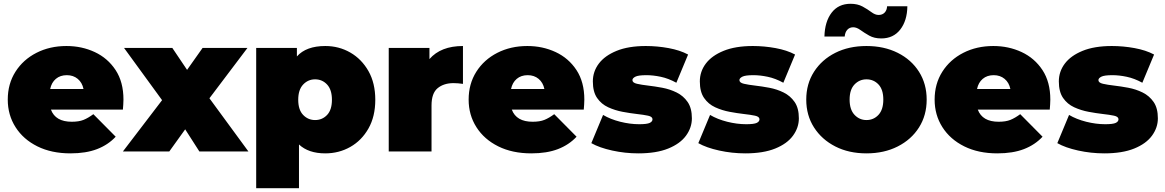

<svg xmlns="http://www.w3.org/2000/svg" viewBox="-20 -800 6153 1014"><path d="M352 10Q252 10 177.5 -27Q103 -64 62 -128.5Q21 -193 21 -274Q21 -357 61.5 -421Q102 -485 172.5 -521Q243 -557 331 -557Q412 -557 480.5 -525Q549 -493 590.5 -430Q632 -367 632 -274Q632 -262 631 -247.5Q630 -233 629 -221H249Q273 -157 359 -157Q397 -157 421.5 -167Q446 -177 473 -197L591 -78Q551 -35 492.5 -12.5Q434 10 352 10ZM245 -330H421Q414 -364 390.5 -383.5Q367 -403 333 -403Q298 -403 275 -383.5Q252 -364 245 -330Z M629 0 836 -271 635 -547H890L968 -431L1050 -547H1287L1086 -281L1292 0H1033L958 -117L874 0Z M1698 10Q1609 10 1559 -37V194H1333V-547H1548V-502Q1597 -557 1698 -557Q1770 -557 1830 -522.5Q1890 -488 1926 -424.5Q1962 -361 1962 -273Q1962 -185 1926 -121.5Q1890 -58 1830 -24Q1770 10 1698 10ZM1644 -166Q1682 -166 1707.5 -193Q1733 -220 1733 -273Q1733 -326 1707.5 -353.5Q1682 -381 1644 -381Q1607 -381 1581 -353.5Q1555 -326 1555 -273Q1555 -220 1581 -193Q1607 -166 1644 -166Z M2033 0V-547H2248V-488Q2308 -557 2425 -557V-357Q2398 -361 2375 -361Q2324 -361 2291.5 -334.5Q2259 -308 2259 -243V0Z M2786 10Q2686 10 2611.5 -27Q2537 -64 2496 -128.5Q2455 -193 2455 -274Q2455 -357 2495.5 -421Q2536 -485 2606.5 -521Q2677 -557 2765 -557Q2846 -557 2914.5 -525Q2983 -493 3024.5 -430Q3066 -367 3066 -274Q3066 -262 3065 -247.5Q3064 -233 3063 -221H2683Q2707 -157 2793 -157Q2831 -157 2855.5 -167Q2880 -177 2907 -197L3025 -78Q2985 -35 2926.5 -12.5Q2868 10 2786 10ZM2679 -330H2855Q2848 -364 2824.5 -383.5Q2801 -403 2767 -403Q2732 -403 2709 -383.5Q2686 -364 2679 -330Z M3351 10Q3281 10 3213 -5Q3145 -20 3103 -44L3165 -193Q3204 -170 3255.5 -157Q3307 -144 3356 -144Q3397 -144 3411.5 -151Q3426 -158 3426 -170Q3426 -184 3402.5 -189Q3379 -194 3343 -198Q3308 -202 3268 -209.5Q3228 -217 3192 -233.5Q3156 -250 3133.5 -282.5Q3111 -315 3111 -370Q3111 -422 3142.5 -464Q3174 -506 3236.5 -531.5Q3299 -557 3391 -557Q3451 -557 3511 -546Q3571 -535 3614 -512L3552 -363Q3510 -386 3469.5 -394.5Q3429 -403 3394 -403Q3351 -403 3335.5 -395Q3320 -387 3320 -377Q3320 -363 3344 -357.5Q3368 -352 3403 -348Q3438 -344 3478 -336.5Q3518 -329 3553.5 -311.5Q3589 -294 3611.5 -261.5Q3634 -229 3634 -175Q3634 -126 3603 -83.5Q3572 -41 3509 -15.5Q3446 10 3351 10Z M3916 10Q3846 10 3778 -5Q3710 -20 3668 -44L3730 -193Q3769 -170 3820.5 -157Q3872 -144 3921 -144Q3962 -144 3976.5 -151Q3991 -158 3991 -170Q3991 -184 3967.5 -189Q3944 -194 3908 -198Q3873 -202 3833 -209.5Q3793 -217 3757 -233.5Q3721 -250 3698.5 -282.5Q3676 -315 3676 -370Q3676 -422 3707.5 -464Q3739 -506 3801.5 -531.5Q3864 -557 3956 -557Q4016 -557 4076 -546Q4136 -535 4179 -512L4117 -363Q4075 -386 4034.5 -394.5Q3994 -403 3959 -403Q3916 -403 3900.5 -395Q3885 -387 3885 -377Q3885 -363 3909 -357.5Q3933 -352 3968 -348Q4003 -344 4043 -336.5Q4083 -329 4118.5 -311.5Q4154 -294 4176.5 -261.5Q4199 -229 4199 -175Q4199 -126 4168 -83.5Q4137 -41 4074 -15.5Q4011 10 3916 10Z M4556 10Q4463 10 4391.5 -26.5Q4320 -63 4279 -127Q4238 -191 4238 -274Q4238 -357 4279 -421Q4320 -485 4391.5 -521Q4463 -557 4556 -557Q4649 -557 4721 -521Q4793 -485 4833.5 -421Q4874 -357 4874 -274Q4874 -191 4833.5 -127Q4793 -63 4721 -26.5Q4649 10 4556 10ZM4556 -166Q4594 -166 4619.5 -193.5Q4645 -221 4645 -274Q4645 -327 4619.5 -354Q4594 -381 4556 -381Q4519 -381 4493 -354Q4467 -327 4467 -274Q4467 -221 4493 -193.5Q4519 -166 4556 -166ZM4634 -597Q4597 -597 4570.5 -612Q4544 -627 4524 -641.5Q4504 -656 4486 -656Q4467 -656 4455 -643Q4443 -630 4441 -607H4334Q4336 -686 4372 -733Q4408 -780 4472 -780Q4509 -780 4535.5 -765.5Q4562 -751 4582 -736Q4602 -721 4620 -721Q4640 -721 4652 -733.5Q4664 -746 4665 -767H4772Q4771 -691 4734.5 -644Q4698 -597 4634 -597Z M5247 10Q5147 10 5072.5 -27Q4998 -64 4957 -128.5Q4916 -193 4916 -274Q4916 -357 4956.5 -421Q4997 -485 5067.5 -521Q5138 -557 5226 -557Q5307 -557 5375.5 -525Q5444 -493 5485.5 -430Q5527 -367 5527 -274Q5527 -262 5526 -247.5Q5525 -233 5524 -221H5144Q5168 -157 5254 -157Q5292 -157 5316.5 -167Q5341 -177 5368 -197L5486 -78Q5446 -35 5387.5 -12.5Q5329 10 5247 10ZM5140 -330H5316Q5309 -364 5285.5 -383.5Q5262 -403 5228 -403Q5193 -403 5170 -383.5Q5147 -364 5140 -330Z M5812 10Q5742 10 5674 -5Q5606 -20 5564 -44L5626 -193Q5665 -170 5716.5 -157Q5768 -144 5817 -144Q5858 -144 5872.5 -151Q5887 -158 5887 -170Q5887 -184 5863.5 -189Q5840 -194 5804 -198Q5769 -202 5729 -209.5Q5689 -217 5653 -233.5Q5617 -250 5594.5 -282.5Q5572 -315 5572 -370Q5572 -422 5603.5 -464Q5635 -506 5697.5 -531.5Q5760 -557 5852 -557Q5912 -557 5972 -546Q6032 -535 6075 -512L6013 -363Q5971 -386 5930.5 -394.5Q5890 -403 5855 -403Q5812 -403 5796.5 -395Q5781 -387 5781 -377Q5781 -363 5805 -357.5Q5829 -352 5864 -348Q5899 -344 5939 -336.5Q5979 -329 6014.5 -311.5Q6050 -294 6072.5 -261.5Q6095 -229 6095 -175Q6095 -126 6064 -83.5Q6033 -41 5970 -15.5Q5907 10 5812 10Z"/></svg>

Font: Montserrat Black
Style: Regular
Weight: 900
Designer: Julieta Ulanovsky
Foundry: Julieta Ulanovsky
Version: Version 9.000; ttfautohint (v1.8.4.7-5d5b)